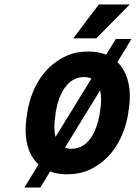

<svg xmlns="http://www.w3.org/2000/svg" viewBox="-20 -768 610 857"><path d="M152 -34 89 69H160L204 -3C226 6 251 10 279 10C315 10 349 4 379 -10C465 -49 530 -134 552 -259L553 -269C571 -370 550 -446 504 -491L567 -594H497L454 -524C430 -533 404 -538 375 -538C339 -538 305 -532 275 -518C189 -479 124 -394 102 -269L101 -259C83 -156 103 -78 152 -34ZM228 -259 229 -269C243 -351 282 -424 355 -424C367 -424 378 -422 388 -417L228 -157C221 -184 221 -219 228 -259ZM299 -104C288 -104 278 -106 270 -109L427 -365C433 -338 433 -307 426 -269L425 -259C410 -176 373 -104 299 -104ZM421 -748 307 -597H410L559 -748Z"/></svg>

Font: Asimov
Style: NarIt
Weight: 500
Designer: Google
Version: Version 2.000980; 2014